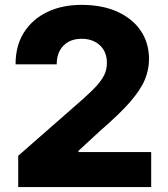

<svg xmlns="http://www.w3.org/2000/svg" viewBox="-20 -757 678 777"><path d="M591.8 0H53.7V-126.5L318.8 -358.9Q352.5 -389.2 369.6 -408.2Q391.6 -432.6 401.9 -453.6Q412.6 -475.6 412.6 -503.4Q412.6 -533.2 399.4 -555.2Q386.2 -576.7 363.3 -588.4Q340.8 -600.1 310.5 -600.1Q279.8 -600.1 257.3 -587.9Q234.4 -575.2 222.2 -552.7Q209.5 -529.8 209.5 -496.6H43Q43 -571.8 76.2 -624.5Q110.8 -679.2 170.4 -708Q230.5 -737.3 311 -737.3Q393.6 -737.3 455.1 -709.5Q516.6 -681.6 549.8 -632.3Q583 -583 583 -517.6Q583 -475.6 566.4 -435.1Q549.3 -394 506.8 -344.7Q466.3 -297.9 384.3 -226.6L297.4 -146.5V-141.6H591.8Z"/></svg>

Font: My Font
Style: Regular
Weight: 500
Designer: Rasmus Andersson
Foundry: rsms
Version: Version 0.001